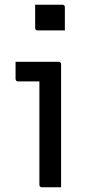

<svg xmlns="http://www.w3.org/2000/svg" viewBox="-20 -794 390 814"><path d="M147 -11V-449H57Q46 -449 46 -460V-532H228Q239 -532 239 -521V0H158Q147 0 147 -11ZM129 -774H244Q255 -774 255 -763V-665H140Q129 -665 129 -676Z"/></svg>

Font: Recursive Sn Lnr St
Style: Regular
Weight: 400
Version: Version 1.079;hotconv 1.0.112;makeotfexe 2.5.65598; ttfautoh